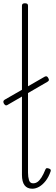

<svg xmlns="http://www.w3.org/2000/svg" viewBox="-20 -1135 340 1172"><path d="M177 17Q146 17 130 -4Q114 -25 114 -68V-1100Q114 -1108 118.5 -1111.5Q123 -1115 132 -1115Q142 -1115 146.5 -1111.5Q151 -1108 151 -1100V-81Q151 -55 157 -35.5Q163 -16 182 -16Q197 -16 209 -24.5Q221 -33 233 -51.5Q245 -70 257 -100Q260 -108 266 -108.5Q272 -109 279 -106Q287 -104 289 -99Q291 -94 289 -89Q277 -54 258.5 -30.5Q240 -7 219 5Q198 17 177 17ZM25 -494Q18 -490 13.5 -492.5Q9 -495 4 -502Q0 -510 0.5 -515.5Q1 -521 8 -526L253 -667Q261 -671 266 -668.5Q271 -666 275 -658Q279 -651 278.5 -646Q278 -641 270 -636Z"/></svg>

Font: Playwrite FR Moderne Thin
Style: Regular
Weight: 250
Version: Version 1.002